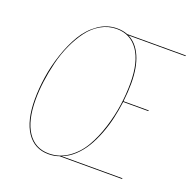

<svg xmlns="http://www.w3.org/2000/svg" viewBox="-124 -814 946 947"><g transform="rotate(20 349.0 -340.5)"><path d="M697.8 -680.2 696.8 -676.3H397.5Q442.4 -654.3 467 -598.6Q491.7 -543 491.7 -457.5Q491.7 -413.1 485.8 -362.8H618.7L617.2 -358.9H485.4Q479.5 -313.5 469.7 -270.5Q460 -227.5 443.4 -184.3Q426.8 -141.1 405.8 -106.2Q384.8 -71.3 355.5 -43.9Q326.2 -16.6 292 -3.9H610.8L610.4 0H281.7Q256.8 9.3 226.6 9.3Q152.8 9.3 112.1 -51Q71.3 -111.3 71.3 -222.7Q71.3 -278.8 80.6 -340.3Q89.8 -401.9 110.8 -464.8Q131.8 -527.8 161.6 -577.4Q191.4 -627 236.3 -658.4Q281.2 -689.9 334.5 -689.9Q365.2 -689.9 389.2 -680.2ZM487.3 -458Q487.3 -568.8 446.5 -627.7Q405.8 -686.5 333.5 -686.5Q289.6 -686.5 251.2 -664.6Q212.9 -642.6 185.3 -605.5Q157.7 -568.4 136.2 -521.2Q114.7 -474.1 101.8 -421.6Q88.9 -369.1 82.3 -318.8Q75.7 -268.6 75.7 -222.7Q75.7 -112.8 115.2 -53.7Q154.8 5.4 226.6 5.4Q281.7 5.4 327.4 -26.1Q373 -57.6 402.1 -107.2Q431.2 -156.7 450.9 -219.7Q470.7 -282.7 479 -342.5Q487.3 -402.3 487.3 -458Z"/></g></svg>

Font: Fira Sans Compressed Four
Style: Italic
Weight: 100
Width: 3
Italic angle: -8°
Designer: Carrois Corporate & Edenspiekermann AG
Foundry: Carrois Corporate GbR & Edenspiekermann AG
Version: Version 4.203;PS 004.203;hotconv 1.0.88;makeotf.lib2.5.64775